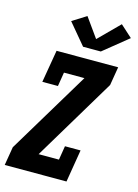

<svg xmlns="http://www.w3.org/2000/svg" viewBox="-143 -1065 820 1141"><g transform="rotate(15 266.5 -494.0)"><path d="M4 0 23 -114 328 -621H202L188 -535H92L126 -735H505L486 -621L182 -114H307L321 -200H417L384 0ZM381 -799H272L164 -928L250 -982L335 -863L460 -988L533 -922Z"/></g></svg>

Font: Iosevka Slab Heavy
Style: Italic
Weight: 900
Italic angle: -9°
Monospace: yes
Designer: Belleve Invis
Foundry: Belleve Invis
Version: Version 11.1.0; ttfautohint (v1.8.3)